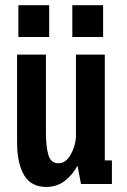

<svg xmlns="http://www.w3.org/2000/svg" viewBox="-20 -711 490 742"><path d="M159 11.5Q100 11.5 73 -34.2Q46 -80 46 -161.5V-500H157.5V-199Q157.5 -144.5 167 -112.2Q176.5 -80 206 -80Q233.5 -80 251.8 -111Q270 -142 273.5 -179V-500H385V-91H412.5V0H293L279.5 -70.5Q261 -36 230.5 -12.2Q200 11.5 159 11.5ZM51 -691H170V-568H51ZM259.5 -691H378.5V-568H259.5Z"/></svg>

Font: Trispace Condensed Medium
Style: Regular
Weight: 500
Width: 3
Designer: Tyler Finck
Foundry: Etcetera Type Company
Version: Version 1.210; ttfautohint (v1.8.3)